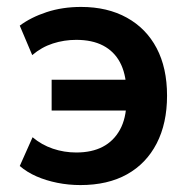

<svg xmlns="http://www.w3.org/2000/svg" viewBox="-20 -524 550 554"><path d="M212 10Q178 10 145.5 3.5Q113 -3 85.5 -15Q58 -27 37 -45L74 -128Q100 -106 132.5 -95Q165 -84 200 -84Q245 -84 276.5 -100.5Q308 -117 326 -149.5Q344 -182 345 -231L352 -205H129V-294H352L345 -265Q343 -313 326 -344.5Q309 -376 277.5 -392.5Q246 -409 200 -409Q165 -409 132.5 -398.5Q100 -388 73 -365L37 -450Q69 -474 114.5 -489Q160 -504 214 -504Q290 -504 346 -473Q402 -442 432 -385Q462 -328 462 -248Q462 -168 432 -110Q402 -52 346.5 -21Q291 10 212 10Z"/></svg>

Font: Nunito Sans 10pt SemiCondensed
Style: Bold
Weight: 700
Width: 4
Designer: Vernon Adams
Foundry: Vernon Adams
Version: Version 3.101;gftools[0.9.27]